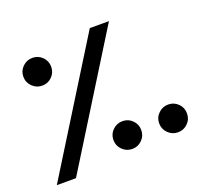

<svg xmlns="http://www.w3.org/2000/svg" viewBox="-121 -843 1053 986"><g transform="rotate(-20 405.5 -350.0)"><path d="M28.3 0 463.3 -700H568L133 0ZM457.3 -42Q425.7 -42 403.2 -64.2Q380.7 -86.3 380.7 -118Q380.7 -149.7 403.2 -171.7Q425.7 -193.7 457.3 -193.7Q488.3 -193.7 510.5 -171.7Q532.7 -149.7 532.7 -118Q532.7 -86.3 510.5 -64.2Q488.3 -42 457.3 -42ZM134 -505.7Q102.3 -505.7 79.8 -527.8Q57.3 -550 57.3 -581.7Q57.3 -613.3 79.8 -635.3Q102.3 -657.3 134 -657.3Q165 -657.3 187.2 -635.3Q209.3 -613.3 209.3 -581.7Q209.3 -550 187.2 -527.8Q165 -505.7 134 -505.7ZM707.3 -42Q675.7 -42 653.2 -64.2Q630.7 -86.3 630.7 -118Q630.7 -149.7 653.2 -171.7Q675.7 -193.7 707.3 -193.7Q738.3 -193.7 760.5 -171.7Q782.7 -149.7 782.7 -118Q782.7 -86.3 760.5 -64.2Q738.3 -42 707.3 -42Z"/></g></svg>

Font: Fustat
Style: Regular
Weight: 400
Designer: Mohamed Gaber, Khaled Hosny, Laura Garcia Mut
Foundry: Kief Type Foundry, Alif Type Foundry, Hard Type Foundry
Version: Version 1.007